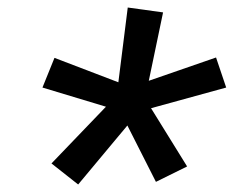

<svg xmlns="http://www.w3.org/2000/svg" viewBox="-20 -769 640 511"><path d="M188 -278 117 -334 262 -485 93 -536 125 -615 295 -550 320 -749 414 -736 376 -554 555 -616 582 -536 382 -481 478 -326 395 -285 319 -435Z"/></svg>

Font: Iosevka Medium Extended
Style: Italic
Weight: 500
Width: 7
Italic angle: -9°
Monospace: yes
Designer: Belleve Invis
Foundry: Belleve Invis
Version: Version 32.5.0; ttfautohint (v1.8.4)